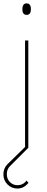

<svg xmlns="http://www.w3.org/2000/svg" viewBox="-57 -866 276 1125"><path d="M98.1 191.9 109.9 205.1 103 212.9Q79.1 238.8 45.9 238.8Q10.7 238.8 -13.2 214.6Q-37.1 190.4 -37.1 155.8Q-37.1 120.1 -13.2 96.2L89.8 -4.9V-628.9H108.9V0L3.9 105Q-17.1 124.5 -17.1 153.8Q-17.1 183.1 1.5 201.2Q20 219.2 45.9 219.2Q72.8 219.2 91.8 200.2Q92.8 198.7 95 196Q97.2 193.4 98.1 191.9ZM124 -812Q124 -778.8 99.1 -778.8Q74.2 -778.8 74.2 -812Q74.2 -846.2 99.1 -846.2Q124 -846.2 124 -812Z"/></svg>

Font: Sinkin Sans 100 Thin
Style: Regular
Weight: 100
Designer: Keith Bates
Foundry: K-Type
Version: Sinkin Sans (version 1.0)  by Keith Bates   •   © 2014   www